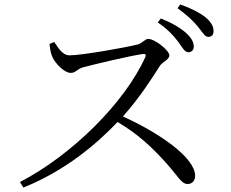

<svg xmlns="http://www.w3.org/2000/svg" viewBox="-20 -838 1040 864"><path d="M690 -737C734 -707 760 -679 781 -651C800 -625 811 -603 827 -603C841 -603 852 -612 852 -628C852 -648 842 -667 818 -689C793 -712 754 -735 704 -755ZM203 -640C205 -612 211 -591 217 -579C229 -553 269 -510 298 -510C322 -510 326 -528 357 -536C412 -550 551 -584 622 -595C633 -596 639 -594 634 -581C541 -376 305 -141 70 -19L85 6C275 -70 417 -192 509 -289C599 -236 663 -177 730 -102C783 -42 797 -10 824 -10C847 -10 858 -27 858 -47C858 -130 694 -241 533 -314C606 -395 665 -487 699 -541C712 -561 742 -569 742 -589C742 -611 677 -663 647 -663C633 -663 621 -644 600 -638C545 -624 348 -589 293 -589C260 -589 241 -625 224 -649ZM779 -801C823 -769 848 -745 869 -720C890 -695 901 -672 917 -672C932 -672 941 -681 941 -698C941 -719 931 -738 905 -760C880 -780 842 -800 791 -818Z"/></svg>

Font: Noto Serif CJK JP
Style: Regular
Weight: 400
Designer: Ryoko NISHIZUKA 西塚涼子 (kana & ideographs); Frank Grießhammer (Latin, Greek & Cyrillic); Wenlong ZHANG 张文龙 (bopomofo); San
Foundry: Adobe Systems Incorporated
Version: Version 1.000;PS 1;hotconv 16.6.53;makeotf.lib2.5.65590